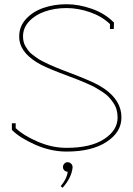

<svg xmlns="http://www.w3.org/2000/svg" viewBox="-20 -708 629 908"><path d="M323.2 82V85Q318.4 132.3 275.9 180.2L267.1 171.9Q281.7 155.3 290.8 136Q299.8 116.7 299.8 104Q290.5 104 284.2 97.7Q277.8 91.3 277.8 82Q277.8 72.8 284.2 65.9Q290.5 59.1 299.8 59.1Q309.1 59.1 316.2 65.9Q323.2 72.8 323.2 82ZM54.2 -102.1Q88.9 -68.4 157 -38.6Q225.1 -8.8 294.9 -8.8Q408.7 -8.8 472.4 -50.3Q536.1 -91.8 536.1 -151.9Q536.1 -171.4 531.5 -188.5Q526.9 -205.6 516.8 -220.5Q506.8 -235.4 495.6 -247.8Q484.4 -260.3 466.3 -272.2Q448.2 -284.2 432.4 -293.2Q416.5 -302.2 392.8 -312.5Q369.1 -322.8 351.1 -330.1Q333 -337.4 306.2 -347.2Q210.4 -382.8 174.8 -401.4Q83.5 -449.7 72.3 -515.6Q70.8 -525.9 70.8 -536.1Q70.8 -583 103 -618.2Q135.3 -653.3 185.5 -670.7Q235.8 -688 294.9 -688Q352.5 -688 413.8 -666.5Q475.1 -645 516.1 -604L519 -602.1L518.1 -570.8H500V-594.2Q461.9 -630.9 405.5 -650.4Q349.1 -669.9 294.9 -669.9Q238.8 -669.9 192.1 -653.6Q145.5 -637.2 117.2 -606.4Q88.9 -575.7 88.9 -536.1Q88.9 -522.9 91.6 -511.2Q94.2 -499.5 100.6 -488.8Q106.9 -478 113.8 -468.8Q120.6 -459.5 132.8 -450.2Q145 -440.9 154.8 -433.8Q164.6 -426.8 181.4 -418.2Q198.2 -409.7 210.2 -404.1Q222.2 -398.4 242.7 -389.9Q263.2 -381.3 276.1 -376.5Q289.1 -371.6 312 -362.8Q410.2 -325.7 450.7 -302.7Q543.5 -249 553.2 -171.4Q554.2 -161.6 554.2 -151.9Q554.2 -83 484.1 -37.1Q414.1 8.8 294.9 8.8Q219.7 8.8 146.7 -23.7Q73.7 -56.2 38.1 -91.8L36.1 -95.2V-125H54.2Z"/></svg>

Font: Rawengulk
Style: Light
Weight: 300
Version: Version 0.92